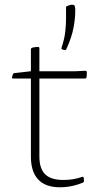

<svg xmlns="http://www.w3.org/2000/svg" viewBox="-20 -788 417 814"><path d="M234 6Q173 6 142 -27Q111 -60 111 -124V-484V-486V-578Q111 -584 117 -586Q121 -587 125 -587.5Q129 -588 133 -588.5Q137 -589 141 -589Q147 -589 147 -583V-124Q147 -73 171.5 -49Q196 -25 249 -25Q269 -25 288.5 -28Q308 -31 328 -38Q334 -40 335 -34L336 -23Q337 -18 332 -14Q318 -8 302 -3.5Q286 1 269 3.5Q252 6 234 6ZM36 -455Q30 -455 31 -461L34 -471Q35 -477 41 -478L111 -486H301L342 -488Q348 -488 348 -482Q348 -477 348 -471.5Q348 -466 347 -461Q346 -455 340 -455ZM298 -758Q299 -754 299 -750Q300 -715 292 -672Q284 -629 261 -579Q258 -574 253 -576L245 -578Q239 -580 241 -586Q253 -622 256.5 -652Q260 -682 260 -709Q260 -736 260 -760Q266 -763 272.5 -765.5Q279 -768 286 -768Q290 -768 293.5 -766.5Q297 -765 298 -758Z"/></svg>

Font: Hahmlet Thin
Style: Regular
Weight: 250
Version: Version 1.002